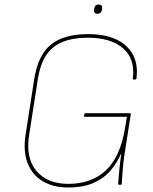

<svg xmlns="http://www.w3.org/2000/svg" viewBox="-20 -818 679 850"><path d="M281 12Q216 12 169.5 -15.5Q123 -43 102.5 -95Q82 -147 93 -220L132 -471Q149 -575 206 -621Q263 -667 370 -667Q444 -667 494.5 -643.5Q545 -620 568.5 -576Q592 -532 584 -470Q583 -466 579 -466H571Q567 -466 568 -471Q579 -557 525 -604Q471 -651 369 -651Q269 -651 216 -608.5Q163 -566 148 -470L109 -221Q93 -118 141.5 -61Q190 -4 282 -4Q385 -4 448.5 -63.5Q512 -123 533 -248L542 -301H355Q351 -301 352 -305L354 -314Q355 -317 359 -317H555Q557 -317 558.5 -316Q560 -315 559 -312L532 -140Q526 -101 523.5 -69Q521 -37 519 -5Q519 0 515 0H507Q503 0 503 -5Q505 -34 508.5 -69Q512 -104 517 -138H516Q500 -100 471.5 -65.5Q443 -31 397 -9.5Q351 12 281 12ZM411 -757Q403 -757 399 -762Q395 -767 396 -774L397 -781Q399 -789 403.5 -793.5Q408 -798 417 -798Q425 -798 429 -793.5Q433 -789 432 -781L431 -774Q430 -766 425 -761.5Q420 -757 411 -757Z"/></svg>

Font: Sofia Sans Hairline
Style: Italic
Weight: 1
Italic angle: -9°
Designer: Botio Nikoltchev, Ani Petrova
Foundry: lettersoup
Version: Version 4.102